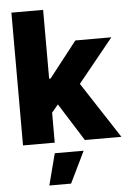

<svg xmlns="http://www.w3.org/2000/svg" viewBox="-62 -773 705 1048"><g transform="rotate(-5 290.0 -249.0)"><path d="M41 0V-727.5H214.8V-350.6H222.7L375.5 -545.9H572.8L379.4 -307.6L580.1 0H379.9L250 -206.5L214.8 -164.1V0ZM165 230.5 210 57.6H368.2L284.2 230.5Z"/></g></svg>

Font: Inter Tight ExtraBold
Style: Regular
Weight: 800
Designer: Rasmus Andersson
Foundry: rsms
Version: Version 3.004; ttfautohint (v1.8.4.7-5d5b)